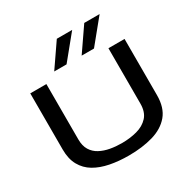

<svg xmlns="http://www.w3.org/2000/svg" viewBox="-203 -1123 1304 1321"><g transform="rotate(-30 449.0 -462.0)"><path d="M74 -254V-700H202V-260Q202 -209 222.5 -175.5Q243 -142 278.5 -123Q314 -104 358 -96Q402 -88 450 -88Q514 -88 570 -103Q626 -118 660.5 -155.5Q695 -193 695 -260V-700H823V-254Q823 -154 774.5 -96.5Q726 -39 641 -14.5Q556 10 449 10Q369 10 300.5 -3.5Q232 -17 181.5 -47Q131 -77 102.5 -128Q74 -179 74 -254ZM510 -748 638 -934H760L608 -748ZM292 -748 420 -934H542L390 -748Z"/></g></svg>

Font: Georama Extended Medium
Style: Regular
Weight: 500
Width: 7
Designer: Jean-Baptiste Levee
Foundry: Production Type
Version: Version 1.000